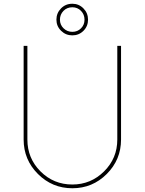

<svg xmlns="http://www.w3.org/2000/svg" viewBox="-20 -995 772 1025"><path d="M366.2 -975Q401.2 -975 425.6 -950Q450 -925 450 -890Q450 -855 425.6 -830.6Q401.2 -806.2 366.2 -806.2Q331.2 -806.2 306.2 -830.6Q281.2 -855 281.2 -890Q281.2 -925 305.6 -950Q330 -975 366.2 -975ZM366.2 -956.2Q337.5 -956.2 318.8 -936.9Q300 -917.5 300 -890Q300 -862.5 319.4 -843.8Q338.8 -825 366.2 -825Q393.8 -825 412.5 -843.8Q431.2 -862.5 431.2 -890Q431.2 -917.5 412.5 -936.9Q393.8 -956.2 366.2 -956.2ZM106.2 -250V-750H126.2V-250Q126.2 -150 196.2 -80Q266.2 -10 366.2 -10Q465 -10 535.6 -80Q606.2 -150 606.2 -250V-750H626.2V-250Q626.2 -142.5 550 -66.2Q473.8 10 366.2 10Q258.8 10 182.5 -66.2Q106.2 -142.5 106.2 -250Z"/></svg>

Font: Now Thin
Style: Regular
Weight: 250
Designer: Alfredo Marco Pradil
Foundry: Alfredo Marco Pradil
Version: Version 1.002;PS 001.002;hotconv 1.0.88;makeotf.lib2.5.64775